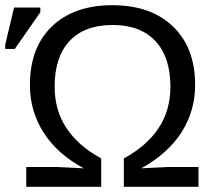

<svg xmlns="http://www.w3.org/2000/svg" viewBox="-54 -718 826 738"><path d="M378 -698Q526 -698 611 -616Q696 -535 696 -391Q696 -292 644 -210Q592 -128 489 -71L528 -73L590 -76H709V0H422V-109Q510 -157 555.5 -225.5Q601 -294 601 -385Q601 -499 543 -560.5Q485 -622 379 -622Q271 -622 213.5 -560.5Q156 -499 156 -385Q156 -294 201.5 -225.5Q247 -157 335 -109V0H47V-76H167L229 -73L268 -71Q166 -126 113.5 -208.5Q61 -291 61 -391Q61 -535 145 -616Q230 -698 378 -698ZM-34 -530V-546L0 -689H101V-671L3 -530Z"/></svg>

Font: Libra Sans
Style: Regular
Weight: 400
Foundry: Context Ltd
Version: Version 1.000; ttfautohint (v1.3)